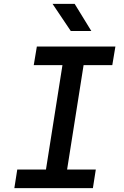

<svg xmlns="http://www.w3.org/2000/svg" viewBox="-20 -970 640 990"><path d="M54 0 69 -96H217L302 -634H154L170 -730H575L559 -634H411L326 -96H474L459 0ZM345 -810 251 -950H365L451 -810Z"/></svg>

Font: NKDuy Mono SemiBold
Style: Italic
Weight: 600
Italic angle: -9°
Monospace: yes
Designer: NKDuy
Foundry: NKDuy
Version: Version 2.251; ttfautohint (v1.8.4.7-5d5b)